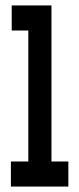

<svg xmlns="http://www.w3.org/2000/svg" viewBox="-20 -685 290 705"><path d="M20 0V-92H84V-573H23V-665H169V-92H231V0Z"/></svg>

Font: Inconsolata UltraCondensed Black
Style: Regular
Weight: 900
Width: 1
Monospace: yes
Designer: Raph Levien, Cyreal, Brenton Simpson
Foundry: Raph Levien, Cyreal, Google
Version: Version 3.001; ttfautohint (v1.8.2.53-6de2)